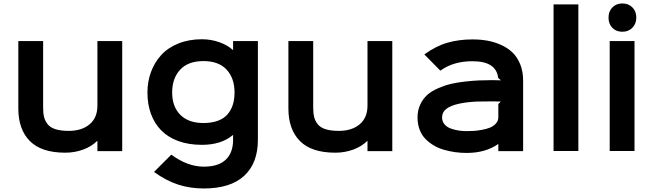

<svg xmlns="http://www.w3.org/2000/svg" viewBox="-20 -865 3745 1100"><path d="M680.2 -629.9V1H538.1V-57.1H536.1Q504.4 -25.4 455.8 -7.8Q407.2 9.8 354 9.8Q217.3 9.8 151.1 -56.9Q85 -123.5 85 -243.2V-629.9H227.1V-248Q227.1 -215.8 232.7 -193.8Q238.3 -171.9 253.4 -152.8Q268.6 -133.8 298.6 -124.5Q328.6 -115.2 374 -115.2Q448.2 -115.2 493.2 -152.8Q538.1 -190.4 538.1 -259.8V-629.9Z M1323.7 -335Q1323.7 -417 1278.3 -466.1Q1232.9 -515.1 1145.5 -515.1Q1057.6 -515.1 1012 -465.6Q966.3 -416 966.3 -335Q966.3 -254.4 1012.9 -207.3Q1059.6 -160.2 1145.5 -160.2Q1192.9 -160.2 1228 -173.1Q1263.2 -186 1283.7 -210.2Q1304.2 -234.4 1314 -265.4Q1323.7 -296.4 1323.7 -335ZM1315.4 -629.9H1457.5V-64Q1457.5 69.8 1378.9 142.3Q1300.3 214.8 1147.5 214.8Q1068.8 214.8 1000.5 192.6Q932.1 170.4 862.3 120.1L961.4 21Q1054.7 89.8 1147.5 89.8Q1231.4 89.8 1273.4 49.8Q1315.4 9.8 1315.4 -64V-90.8H1313.5Q1247.1 -35.2 1136.7 -35.2Q1060.5 -35.2 1001 -57.1Q941.4 -79.1 902.8 -118.9Q864.3 -158.7 844.5 -213.4Q824.7 -268.1 824.7 -335Q824.7 -397.5 845 -452.4Q865.2 -507.3 903.3 -549.3Q941.4 -591.3 1001.7 -615.7Q1062 -640.1 1136.7 -640.1Q1188.5 -640.1 1235.8 -623.5Q1283.2 -606.9 1313.5 -579.1H1315.4Z M2227.5 -629.9V1H2085.4V-57.1H2083.5Q2051.8 -25.4 2003.2 -7.8Q1954.6 9.8 1901.4 9.8Q1764.6 9.8 1698.5 -56.9Q1632.3 -123.5 1632.3 -243.2V-629.9H1774.4V-248Q1774.4 -215.8 1780 -193.8Q1785.6 -171.9 1800.8 -152.8Q1815.9 -133.8 1845.9 -124.5Q1876 -115.2 1921.4 -115.2Q1995.6 -115.2 2040.5 -152.8Q2085.4 -190.4 2085.4 -259.8V-629.9Z M2835 -269 2849.1 -283.2Q2839.4 -284.2 2805.7 -284.2Q2745.1 -284.2 2710.9 -283.2Q2649.4 -279.8 2610.8 -271Q2561.5 -260.3 2537.1 -241.2Q2512.7 -222.2 2512.7 -191.9Q2512.7 -169.4 2526.4 -153.1Q2540 -136.7 2562.5 -128.7Q2585 -120.6 2607.2 -117.2Q2629.4 -113.8 2653.8 -113.8Q2674.3 -113.8 2694.1 -115Q2713.9 -116.2 2741 -121.1Q2768.1 -126 2787.6 -134Q2807.1 -142.1 2821 -157.2Q2835 -172.4 2835 -192.9ZM2977.1 -402.8V1H2835V-39.1H2833Q2760.7 11.2 2653.8 11.2Q2620.1 11.2 2588.1 6.8Q2556.2 2.4 2523.7 -6.8Q2491.2 -16.1 2464.4 -32.2Q2437.5 -48.3 2416.5 -70.1Q2395.5 -91.8 2383.8 -123Q2372.1 -154.3 2372.1 -191.9Q2372.1 -232.9 2387.7 -266.1Q2403.3 -299.3 2427.7 -321Q2452.1 -342.8 2489.3 -359.1Q2526.4 -375.5 2562.3 -384Q2598.1 -392.6 2643.8 -397.7Q2689.5 -402.8 2723.9 -404.3Q2758.3 -405.8 2799.8 -405.8Q2837.9 -405.8 2850.1 -404.8L2834 -418.9Q2823.2 -514.2 2687 -514.2Q2576.2 -514.2 2502.9 -460L2411.1 -553.2Q2478 -601.6 2543.7 -620.4Q2609.4 -639.2 2687 -639.2Q2731 -639.2 2770.8 -632.3Q2810.5 -625.5 2849.1 -608.4Q2887.7 -591.3 2915.3 -565.2Q2942.9 -539.1 2960 -497.6Q2977.1 -456.1 2977.1 -402.8Z M3293.5 -839.8V0H3151.4V-839.8Z M3615.2 -629.9V0H3473.1V-629.9ZM3625.5 -764.2Q3625.5 -729 3603 -706.1Q3580.6 -683.1 3545.4 -683.1Q3509.8 -683.1 3488 -705.8Q3466.3 -728.5 3466.3 -764.2Q3466.3 -799.3 3488.3 -822.3Q3510.3 -845.2 3545.4 -845.2Q3581.1 -845.2 3603.3 -822.5Q3625.5 -799.8 3625.5 -764.2Z"/></svg>

Font: Sinkin Sans 600 SemiBold
Style: Regular
Weight: 600
Designer: Keith Bates
Foundry: K-Type
Version: Sinkin Sans (version 1.0)  by Keith Bates   •   © 2014   www